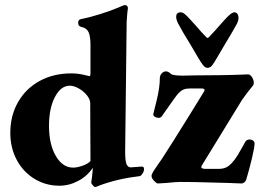

<svg xmlns="http://www.w3.org/2000/svg" viewBox="-20 -725 1053 764"><path d="M544 -62Q549 -62 551 -60Q553 -58 553 -51Q553 -43 546.5 -33.5Q540 -24 535 -24Q449 -14 376 13Q364 19 358 19Q355 19 349 12Q343 5 343 1Q347 -21 349 -51V-57Q327 -24 291 -5Q255 14 216 14Q162 14 117 -13.5Q72 -41 46.5 -89Q21 -137 21 -196Q21 -265 52 -319Q83 -373 138 -403Q193 -433 264 -433Q293 -433 323 -425L336 -422Q340 -422 340 -433V-546Q340 -582 332 -598Q324 -614 303 -618Q291 -621 291 -634Q291 -647 302 -649Q338 -656 380.5 -669.5Q423 -683 451 -695Q473 -705 477 -705Q482 -705 485.5 -701.5Q489 -698 489 -693Q488 -689 486.5 -672.5Q485 -656 484 -638L478 -122Q478 -87 483 -73Q488 -59 501 -59L540 -62ZM489 -692V-693ZM340 -84 339 -315Q339 -329 326 -345.5Q313 -362 293.5 -373Q274 -384 258 -384Q222 -384 198.5 -339Q175 -294 175 -224Q175 -151 202 -104.5Q229 -58 271 -58Q286 -58 307 -65Q328 -72 340 -84ZM583 -25Q583 -32 591.5 -45Q600 -58 609 -71Q613 -77 617 -82.5Q621 -88 625 -94L671 -166Q729 -258 792 -361Q794 -365 794 -367Q794 -373 781 -373H736Q721 -373 711 -369Q701 -365 691 -355Q682 -346 639 -284L623 -261Q618 -256 611 -256Q603 -256 596 -260.5Q589 -265 590 -271Q591 -275 603.5 -326Q616 -377 616 -414Q616 -425 623.5 -433Q631 -441 640 -441Q650 -441 660 -431Q668 -424 709 -424L751 -425Q876 -425 967 -429Q976 -429 983 -417.5Q990 -406 990 -395Q990 -390 987 -385Q970 -365 944 -329L784 -68Q781 -64 781 -60Q781 -53 799 -53H850Q866 -53 878 -58Q890 -63 902 -76Q915 -90 924.5 -105.5Q934 -121 942 -135.5Q950 -150 955 -159Q961 -170 973 -170Q981 -170 987 -165.5Q993 -161 993 -154Q993 -139 982.5 -95Q972 -51 960 -11Q958 -4 952.5 0.5Q947 5 940 5L888 3Q868 3 811.5 1Q755 -1 698 -1Q678 -1 642 3L608 5Q603 5 593 -5.5Q583 -16 583 -25ZM767 -498 737 -549Q710 -592 689 -631Q681 -647 681 -658Q681 -676 699 -676Q707 -676 716 -668.5Q725 -661 742 -642Q746 -638 750.5 -632.5Q755 -627 760 -622Q782 -596 800 -578Q804 -574 806 -574Q808 -574 812 -578Q828 -594 870 -642Q886 -660 896 -668Q906 -676 913 -676Q920 -676 924.5 -670Q929 -664 929 -654Q929 -643 923 -631Q908 -603 874 -547L844 -496Q831 -473 823.5 -464Q816 -455 806 -455Q797 -455 789 -464.5Q781 -474 767 -498Z"/></svg>

Font: EB Garamond ExtraBold
Style: Regular
Weight: 800
Designer: Georg Duffner and Octavio Pardo
Foundry: Georg Duffner
Version: Version 1.000